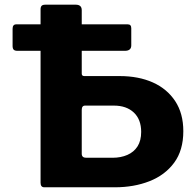

<svg xmlns="http://www.w3.org/2000/svg" viewBox="-20 -796 831 816"><path d="M759.1 -238.4Q759.1 -157.2 720.2 -104.5Q681.2 -51.7 615.1 -25.8Q549.1 0 468.2 0H168.5Q152.4 0 152.4 -19.3V-756Q152.4 -766.4 156.9 -771.3Q161.4 -776.1 173.2 -776.1H301.6Q327.4 -776.1 327.4 -752.9V-483.1Q327.4 -472.7 338.2 -472.7H488.5Q568.7 -472.7 629.4 -445.7Q690 -418.6 724.6 -366.2Q759.1 -313.8 759.1 -238.4ZM580 -235.4Q580 -288.2 548.8 -317.7Q517.5 -347.2 464.2 -347.2H341.5Q327.4 -347.2 327.4 -328.7V-142.8Q327.4 -125.5 346.4 -125.5H457.9Q493.9 -125.5 521.5 -137.7Q549.1 -149.8 564.6 -174Q580 -198.3 580 -235.4ZM537.9 -676V-603.1Q537.9 -580 510.6 -580H54.9Q42.4 -580 38 -585Q33.5 -590 33.5 -600.7V-673.5Q33.5 -692.5 49 -692.5H523.1Q537.9 -692.5 537.9 -676Z"/></svg>

Font: Libre Franklin Thin
Style: Regular
Weight: 100
Designer: Pablo Impallari, Rodrigo Fuenzalida, Nhung Nguyen
Foundry: Impallari Type
Version: Version 3.000